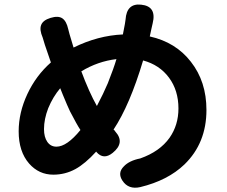

<svg xmlns="http://www.w3.org/2000/svg" viewBox="-20 -802 1020 864"><path d="M531 11Q508 -24 537 -53Q561 -79 611 -89Q699 -120 743 -182Q783 -239 783 -314Q783 -395 740.5 -452.5Q698 -510 624 -530Q564 -329 491 -219Q493 -218 495.5 -215Q498 -212 499 -210Q544 -160 487 -114Q446 -81 414 -118L413 -120Q363 -65 319 -41Q273 -16 220 -16Q155 -16 111 -66Q64 -120 64 -211Q64 -295 103 -378.5Q142 -462 209 -521L182 -600Q176 -622 172 -633Q157 -668 165 -689Q173 -711 207.5 -721.5Q242 -732 260.5 -719.5Q279 -707 287 -671Q291 -655 293 -648L311 -588Q420 -642 533 -647L542 -694Q543 -700 545 -714Q550 -788 615 -781Q686 -774 667 -697Q663 -681 662 -675L654 -638Q771 -612 839 -524Q909 -435 909 -307Q909 -158 810 -62Q735 10 611 40Q558 52 531 11ZM234 -142Q281 -142 342 -217Q326 -241 295 -301Q284 -324 263 -375Q255 -395 251 -405Q218 -366 197 -315Q178 -266 178 -221Q178 -185 193 -163.5Q208 -142 234 -142ZM416 -325Q446 -382 465 -427Q492 -495 504 -536Q420 -526 346 -481Q361 -440 381 -395Q399 -355 416 -325Z"/></svg>

Font: GenSenRounded2 TW B
Style: Regular
Weight: 700
Version: Version 2.000;PS 2;hotconv 16.6.51;makeotf.lib2.5.65220 DEVE